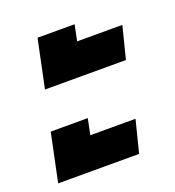

<svg xmlns="http://www.w3.org/2000/svg" viewBox="-95 -540 505 555"><g transform="rotate(-20 157.5 -262.0)"><path d="M49 -322 80 -470H194L184 -421H323L298 -322ZM-8 -54 23 -202H137L127 -153H266L241 -54Z"/></g></svg>

Font: Kanit Medium
Style: Italic
Weight: 500
Italic angle: -12°
Designer: Katatrad Team
Foundry: CadsonDemak
Version: Version 2.000; ttfautohint (v1.8.3)